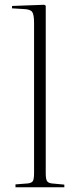

<svg xmlns="http://www.w3.org/2000/svg" viewBox="-20 -786 326 806"><path d="M45 0V-12L97 -16Q113 -18 118 -26Q123 -34 123 -60V-690Q123 -725 115 -736Q107 -747 80 -748L30 -751L31 -761L166 -766L172 -762V-59Q172 -35 177 -26.5Q182 -18 197 -16L250 -11V0Z"/></svg>

Font: Display Extralight
Style: Regular
Weight: 200
Designer: Latin by Veronika Burian and Jose Scaglione. Greek by Irene Vlachou. Cyrillic by Vera Evstafieva.
Foundry: TypeTogether
Version: Version 3.002